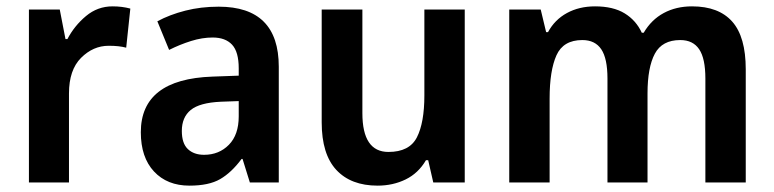

<svg xmlns="http://www.w3.org/2000/svg" viewBox="-20 -574 2434 604"><path d="M334 -554Q364 -554 390 -547L377 -424Q366 -427 352.5 -428.5Q339 -430 322 -430Q273 -430 235 -392Q197 -354 197 -280V0H71V-544H168L186 -451H192Q214 -493 250.5 -523.5Q287 -554 334 -554Z M668 -553Q857 -553 857 -364V0H766L743 -74H740Q708 -31 672.5 -10.5Q637 10 576 10Q506 10 464.5 -34.5Q423 -79 423 -158Q423 -325 648 -333L731 -336V-359Q731 -411 710 -433.5Q689 -456 649 -456Q616 -456 581 -445Q546 -434 512 -417L475 -507Q514 -528 563 -540.5Q612 -553 668 -553ZM675 -254Q608 -251 580 -228Q552 -205 552 -162Q552 -123 571 -105Q590 -87 622 -87Q669 -87 700 -118.5Q731 -150 731 -208V-256Z M1442 -544V0H1343L1327 -70H1320Q1296 -29 1256 -9.5Q1216 10 1168 10Q1084 10 1038 -39.5Q992 -89 992 -189V-544H1120V-218Q1120 -96 1202 -96Q1268 -96 1291.5 -142Q1315 -188 1315 -274V-544Z M2157 -554Q2241 -554 2283.5 -506Q2326 -458 2326 -356V0H2199V-327Q2199 -390 2179.5 -419Q2160 -448 2120 -448Q2063 -448 2040 -405Q2017 -362 2017 -280V0H1891V-327Q1891 -390 1871.5 -419Q1852 -448 1812 -448Q1752 -448 1730.5 -400Q1709 -352 1709 -264V0H1582V-544H1681L1698 -473H1704Q1725 -512 1763.5 -533Q1802 -554 1852 -554Q1909 -554 1945 -532Q1981 -510 1999 -471H2005Q2029 -512 2068 -533Q2107 -554 2157 -554Z"/></svg>

Font: Noto Sans Bengali SemiCondensed SemiBold
Style: Regular
Weight: 600
Width: 4
Designer: Joana Ranito - Universal Thirst; Jelle Bosma - Monotype Design Team
Foundry: Universal Thirst ehf.
Version: Version 3.000; ttfautohint (v1.8.4.7-5d5b)